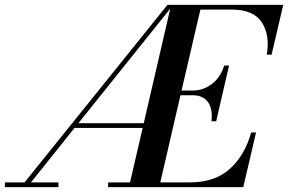

<svg xmlns="http://www.w3.org/2000/svg" viewBox="-50 -770 1186 790"><path d="M-30 -19.5H51L639 -750H1115.5L1067.5 -545H1047.5Q1061.5 -625.5 1027.2 -678Q993 -730.5 905 -730.5H774.5L697 -397.5H743Q785.5 -397.5 821.2 -424Q857 -450.5 872.5 -500.5H892.5L839.5 -271H820Q826 -321.5 805.8 -349.8Q785.5 -378 743 -378H692.5L609.5 -19.5H731Q833.5 -19.5 895.2 -74.8Q957 -130 983.5 -225H1003.5L951 0H395V-19.5H485L537 -243.5H256.5L77.5 -19.5H190.5V0H-30ZM272.5 -263H541.5L650.5 -734.5Z"/></svg>

Font: Bodoni* 11pt Medium
Style: Italic
Weight: 500
Italic angle: -13°
Version: Version 2.3